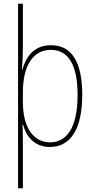

<svg xmlns="http://www.w3.org/2000/svg" viewBox="-20 -780 511 1032"><path d="M422 -270C422 -449 364 -537 254 -537C161 -537 119 -473 100 -405H98C101 -443 103 -490 103 -522V-760H77V232H103V-21C103 -56 102 -88 101 -110H104C119 -51 162 10 248 10C355 10 422 -80 422 -270ZM397 -270C397 -86 334 -15 249 -15C163 -15 103 -89 103 -232V-284C103 -426 157 -512 253 -512C350 -512 397 -427 397 -270Z"/></svg>

Font: Noto Sans Devanagari Condensed Thin
Style: Regular
Weight: 100
Width: 3
Designer: Jelle Bosma - Monotype Design Team
Foundry: Monotype Imaging Inc.
Version: Version 2.004